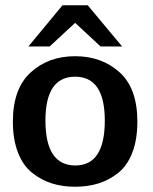

<svg xmlns="http://www.w3.org/2000/svg" viewBox="-20 -701 582 731"><path d="M88 -524 218 -681H314L445 -524H363L266 -614L169 -524ZM29 -238Q29 -363 96.5 -425Q164 -487 266 -487Q367 -487 435 -426Q503 -365 503 -238Q503 -170 484 -120.5Q465 -71 431 -43.5Q397 -16 356 -3Q315 10 266 10Q218 10 178 -2.5Q138 -15 103 -42.5Q68 -70 48.5 -120Q29 -170 29 -238ZM153 -242Q153 -71 267 -71Q379 -71 379 -242Q379 -409 266 -409Q153 -409 153 -242Z"/></svg>

Font: Coval
Style: Bold
Weight: 700
Foundry: Context Ltd
Version: Version 001.000